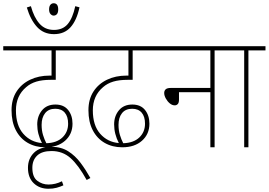

<svg xmlns="http://www.w3.org/2000/svg" viewBox="-20 -906 1653 1181"><path d="M259 0Q198 0 151 -27Q104 -54 77.5 -105Q51 -156 51 -228Q51 -295 81.5 -342.5Q112 -390 165 -415.5Q218 -441 285 -441H297V-596H0V-622H487V-596H323V-415H293Q240 -415 203.5 -404Q167 -393 141 -370Q78 -317 78 -227Q78 -135 123 -83.5Q168 -32 238 -26Q209 -82 209 -141Q209 -192 238.5 -227.5Q268 -263 321 -263Q372 -263 399 -229.5Q426 -196 426 -145Q426 -81 380.5 -40.5Q335 0 259 0ZM236 -138Q236 -104 244.5 -76Q253 -48 265 -25Q329 -27 364 -60.5Q399 -94 399 -145Q399 -189 378.5 -213Q358 -237 320 -237Q279 -237 257.5 -210Q236 -183 236 -138Z M370 234Q350 243 328 249Q306 255 278 255Q223 255 187.5 221Q152 187 152 126Q152 70 189 33.5Q226 -3 296 -3Q356 -3 399.5 24.5Q443 52 475.5 95.5Q508 139 536 189L513 201Q462 109 413.5 66Q365 23 297 23Q238 23 208.5 51Q179 79 179 126Q179 183 209.5 206Q240 229 278 229Q300 229 320.5 224Q341 219 361 209Z M282 -848Q282 -867 290 -876.5Q298 -886 310 -886Q338 -886 338 -848Q338 -828 330 -819Q322 -810 310 -810Q300 -810 291 -819.5Q282 -829 282 -848ZM469 -861Q452 -781 414 -738.5Q376 -696 312 -696Q249 -696 208.5 -739.5Q168 -783 145 -860L170 -868Q189 -799 223 -760.5Q257 -722 312 -722Q366 -722 396.5 -758Q427 -794 443 -868Z M732 0Q671 0 624 -27Q577 -54 550.5 -105Q524 -156 524 -228Q524 -295 554.5 -342.5Q585 -390 638 -415.5Q691 -441 758 -441H770V-596H473V-622H960V-596H796V-415H766Q713 -415 676.5 -404Q640 -393 614 -370Q551 -317 551 -227Q551 -135 596 -83.5Q641 -32 711 -26Q682 -82 682 -141Q682 -192 711.5 -227.5Q741 -263 794 -263Q845 -263 872 -229.5Q899 -196 899 -145Q899 -81 853.5 -40.5Q808 0 732 0ZM709 -138Q709 -104 717.5 -76Q726 -48 738 -25Q802 -27 837 -60.5Q872 -94 872 -145Q872 -189 851.5 -213Q831 -237 793 -237Q752 -237 730.5 -210Q709 -183 709 -138Z M946 -622H1405V-596H1300V0H1274V-339H1081V-294Q1081 -274 1073.5 -266Q1066 -258 1055 -258Q1039 -258 1024.5 -270Q1010 -282 1000 -300Q990 -318 990 -334Q990 -348 999 -356.5Q1008 -365 1030 -365H1274V-596H946Z M1508 -596V0H1482V-596H1391V-622H1613V-596Z"/></svg>

Font: Noto Sans Devanagari UI SemiCondensed Thin
Style: Regular
Weight: 100
Width: 4
Designer: Jelle Bosma - Monotype Design Team
Foundry: Monotype Imaging Inc.
Version: Version 2.004